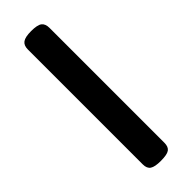

<svg xmlns="http://www.w3.org/2000/svg" viewBox="24 -155 502 502"><g transform="rotate(45 275.0 96.0)"><path d="M63 136Q48 136 41.5 127Q35 118 35 96Q35 73 41.5 64.5Q48 56 63 56H488Q503 56 509 64.5Q515 73 515 96Q515 118 509 127Q503 136 488 136Z"/></g></svg>

Font: Playwrite ES Deco
Style: Regular
Weight: 400
Designer: Veronika Burian, José Scaglione
Foundry: TypeTogether
Version: Version 1.002